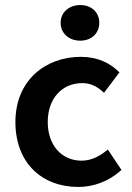

<svg xmlns="http://www.w3.org/2000/svg" viewBox="-20 -728 522 760"><path d="M290 12C350 12 410 -10 457 -52L461 -55L407 -136L403 -133C376 -111 343 -92 303 -92C225 -92 169 -152 169 -245C169 -339 226 -399 306 -399C337 -399 363 -387 388 -364L392 -361L453 -442L449 -445C415 -478 367 -503 300 -503C159 -503 41 -409 41 -245C41 -83 146 12 290 12ZM373 -638C373 -679 342 -708 298 -708C253 -708 220 -679 220 -638C220 -596 253 -567 298 -567C342 -567 373 -596 373 -638Z"/></svg>

Font: Falling Sky
Style: Med
Weight: 500
Designer: Paul D. Hunt
Foundry: Adobe Systems Incorporated
Version: Version 1.02